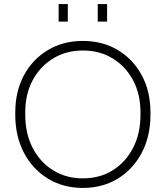

<svg xmlns="http://www.w3.org/2000/svg" viewBox="-20 -912 814 943"><path d="M387 11Q290 11 215 -35Q140 -81 97.5 -162Q55 -243 55 -349V-359Q55 -463 97.5 -542Q140 -621 215 -666Q290 -711 387 -711Q484 -711 559 -666Q634 -621 676.5 -542Q719 -463 719 -359V-349Q719 -243 676.5 -162Q634 -81 559 -35Q484 11 387 11ZM387 -36Q470 -36 533.5 -75.5Q597 -115 633.5 -185.5Q670 -256 670 -349V-359Q670 -450 633.5 -518Q597 -586 533.5 -625Q470 -664 387 -664Q305 -664 241 -625Q177 -586 140.5 -518Q104 -450 104 -359V-349Q104 -256 140.5 -185.5Q177 -115 241 -75.5Q305 -36 387 -36ZM460 -806V-892H506V-806ZM268 -806V-892H313V-806Z"/></svg>

Font: SUSE ExtraLight
Style: Regular
Weight: 250
Designer: Rene Bieder
Foundry: SUSE
Version: Version 1.000